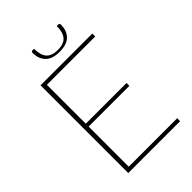

<svg xmlns="http://www.w3.org/2000/svg" viewBox="-253 -982 1088 1088"><g transform="rotate(-45 291.0 -438.0)"><path d="M111.5 0ZM526.5 -703V-679.5H139V-368H465.5V-345H139V-23.5H527.5L526.5 0H111.5V-703ZM323 -775Q370 -775 392 -799.2Q414 -823.5 414 -875.5H428Q431.5 -875.5 434 -872.8Q436.5 -870 436.5 -864.5Q436.5 -817 409 -788.8Q381.5 -760.5 323 -760.5Q264.5 -760.5 237 -788.8Q209.5 -817 209.5 -864.5Q209.5 -870 212 -872.8Q214.5 -875.5 218 -875.5H232Q232 -823.5 254 -799.2Q276 -775 323 -775Z"/></g></svg>

Font: Lato Thin
Style: Regular
Weight: 200
Designer: Lukasz Dziedzic
Foundry: tyPoland Lukasz Dziedzic
Version: Version 2.007; 2014-02-27